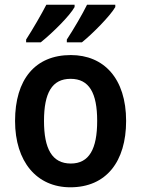

<svg xmlns="http://www.w3.org/2000/svg" viewBox="-20 -786 600 816"><path d="M470 -756V-766H350C331 -727 293 -662 264 -618V-606H328C373 -642 449 -719 470 -756ZM297 -756V-766H177C157 -727 120 -663 91 -618V-606H153C202 -645 276 -718 297 -756ZM516 -272C516 -453 421 -552 281 -552C129 -552 44 -448 44 -272C44 -99 136 10 279 10C432 10 516 -100 516 -272ZM167 -272C167 -391 201 -451 280 -451C359 -451 393 -391 393 -272C393 -153 359 -91 281 -91C201 -91 167 -154 167 -272Z"/></svg>

Font: Noto Sans Gurmukhi SemiCondensed SemiBold
Style: Regular
Weight: 600
Width: 4
Designer: Jelle Bosma - Monotype Design Team
Foundry: Monotype Imaging Inc.
Version: Version 2.004